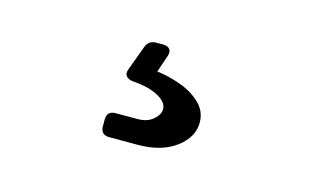

<svg xmlns="http://www.w3.org/2000/svg" viewBox="-44 -124 688 425"><g transform="rotate(15 300.0 88.5)"><path d="M225 203Q205 203 205 183V168Q205 148 225 148H275Q297 148 310.5 136.5Q324 125 324 112Q324 97 303 85Q282 73 244 70Q233 69 228 63Q223 57 227 47L248 -10Q254 -26 271 -26H287Q298 -26 302.5 -20Q307 -14 303 -3L290 35Q316 38 344 48Q372 58 391 76Q410 94 410 120Q410 154 377 178.5Q344 203 290 203Z"/></g></svg>

Font: Pitagon Sans Mono
Style: Regular
Weight: 400
Monospace: yes
Designer: Travis Tran
Foundry: Pitagon
Version: Version 1.001;gftools[0.9.26]